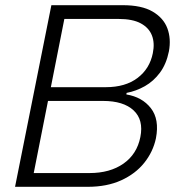

<svg xmlns="http://www.w3.org/2000/svg" viewBox="-20 -720 691 740"><path d="M569 -515Q577 -554 565.5 -583.5Q554 -613 522.5 -630Q491 -647 437 -647H228L176 -384H388Q463 -384 510 -419.5Q557 -455 569 -515ZM38 0 178 -700H453Q526 -700 568 -675.5Q610 -651 625 -611Q640 -571 631 -522Q621 -473 596.5 -440Q572 -407 538.5 -388Q505 -369 468 -362L467 -356Q528 -346 561.5 -303Q595 -260 581 -187Q570 -135 536 -92.5Q502 -50 447 -25Q392 0 318 0ZM110 -53H325Q404 -53 456 -89.5Q508 -126 521 -192Q534 -258 495 -294.5Q456 -331 377 -331H165Z"/></svg>

Font: Albert Sans Light
Style: Italic
Weight: 300
Italic angle: -11.25°
Designer: Andreas Rasmussen
Foundry: a.Foundry
Version: Version 1.025